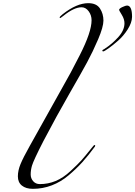

<svg xmlns="http://www.w3.org/2000/svg" viewBox="-20 -1171 855 1214"><path d="M783 -1136Q815 -1136 815 -1064Q814 -1027 787.5 -985.5Q761 -944 727.5 -914.5Q694 -885 666.5 -865.5Q639 -846 633 -846Q627 -846 627 -850Q627 -853 628.5 -854.5Q630 -856 634 -858Q638 -860 641 -862Q690 -894 728.5 -937Q767 -980 767 -1024Q767 -1050 750 -1077.5Q733 -1105 733 -1108Q733 -1117 754 -1126.5Q775 -1136 783 -1136ZM254 -278Q192 -157 182 -123Q174 -95 174 -68Q174 -43 190 -25Q206 -7 232 -7Q284 -7 331.5 -26.5Q379 -46 426 -89.5Q473 -133 494.5 -157Q516 -181 560 -236Q567 -244 570 -248Q574 -254 578 -254Q582 -254 582 -250Q582 -248 580 -244Q538 -187 501 -146Q464 -105 414.5 -63Q365 -21 307.5 1Q250 23 188 23Q144 23 118.5 2.5Q93 -18 93 -56Q93 -93 110 -134Q127 -175 168 -248Q224 -347 368 -606Q408 -677 426.5 -711Q445 -745 483.5 -820.5Q522 -896 540.5 -951Q559 -1006 559 -1043Q559 -1075 540.5 -1100Q522 -1125 496 -1125Q448 -1125 381 -1071Q363 -1057 362 -1057Q357 -1057 357 -1062Q357 -1065 376 -1081Q465 -1151 538 -1151Q590 -1151 612 -1117.5Q634 -1084 634 -1041Q634 -1001 600.5 -922.5Q567 -844 531 -777.5Q495 -711 419 -579Q339 -440 254 -278Z"/></svg>

Font: Miama Nueva
Style: Medium
Weight: 400
Italic angle: -28°
Version: Version 1.0